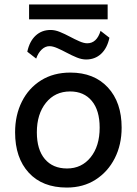

<svg xmlns="http://www.w3.org/2000/svg" viewBox="-20 -836 615 865"><path d="M297 -509Q404 -509 466 -442Q528 -375 528 -261Q528 -184 497 -123Q466 -62 410.5 -26.5Q355 9 281 9Q171 9 109.5 -58Q48 -125 48 -240Q48 -317 78.5 -378Q109 -439 165 -474Q221 -509 297 -509ZM282 -77Q348 -77 388.5 -127.5Q429 -178 429 -261Q429 -339 393.5 -381.5Q358 -424 296 -424Q228 -424 187 -373Q146 -322 146 -240Q146 -162 182 -119.5Q218 -77 282 -77ZM111 -749V-816H465V-749ZM368 -568Q348 -568 326 -577Q304 -586 281.5 -598Q259 -610 238.5 -619Q218 -628 203 -628Q184 -628 168 -613Q152 -598 143 -572L103 -603Q113 -650 140.5 -675.5Q168 -701 208 -701Q228 -701 250 -692Q272 -683 294.5 -671Q317 -659 337.5 -650Q358 -641 373 -641Q416 -641 433 -697L473 -666Q463 -619 435.5 -593.5Q408 -568 368 -568Z"/></svg>

Font: Livvic Medium
Style: Regular
Weight: 500
Designer: Jacques Le Bailly, Baron von Fonthausen
Version: Version 1.001; ttfautohint (v1.8.2)